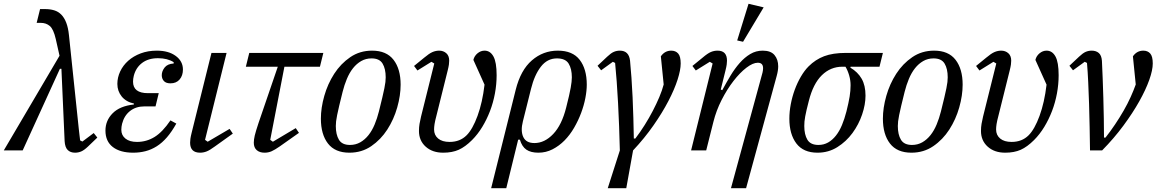

<svg xmlns="http://www.w3.org/2000/svg" viewBox="-65 -796 6120 1016"><path d="M250 -501 230 -590Q218 -642 198.5 -658.5Q179 -675 151 -675H129L147 -748H173Q200 -748 221.5 -741.5Q243 -735 259 -719Q275 -703 285.5 -676Q296 -649 300 -609L352 -113Q354 -98 355.5 -82.5Q357 -67 359 -53L371 -47L431 -92L450 -68L400 -20Q380 -1 364.5 5.5Q349 12 332 12Q308 12 293.5 -2Q279 -16 277 -49L260 -432H252L55 0H-45Z M699 -233Q654 -233 623 -208.5Q592 -184 581 -141Q577 -125 577 -109Q577 -80 599 -62.5Q621 -45 660 -45Q710 -45 752.5 -71Q795 -97 837 -159L868 -142Q844 -99 818.5 -69.5Q793 -40 764.5 -22Q736 -4 705 4Q674 12 640 12Q571 12 532 -18Q493 -48 493 -105Q493 -158 531 -196.5Q569 -235 643 -243L644 -248Q602 -257 579 -285.5Q556 -314 556 -352Q556 -386 571 -418Q586 -450 613.5 -474.5Q641 -499 679.5 -513.5Q718 -528 765 -528Q827 -528 865 -500Q903 -472 903 -428Q903 -396 885.5 -375.5Q868 -355 837 -355Q813 -355 802 -367.5Q791 -380 791 -398Q791 -419 806 -438.5Q821 -458 854 -460V-467Q821 -488 771 -488Q720 -488 687 -463Q654 -438 643 -395Q639 -379 639 -364Q639 -303 718 -303H775L758 -233Z M1167 -89 1072 -21Q1045 -1 1028 5.5Q1011 12 994 12Q941 12 941 -41Q941 -50 942.5 -61.5Q944 -73 949 -93L1054 -516H1134L1020 -56L1034 -46L1150 -114Z M1254 -516H1646L1628 -443H1440L1365 -56L1379 -46L1500 -118L1517 -93L1415 -21Q1389 -3 1372 4.5Q1355 12 1335 12Q1309 12 1293.5 -1.5Q1278 -15 1278 -41Q1278 -57 1283 -78.5Q1288 -100 1303 -145L1405 -443H1236Z M1787 -29Q1817 -29 1841.5 -43Q1866 -57 1885 -81Q1904 -105 1917.5 -137.5Q1931 -170 1940 -206Q1951 -250 1958 -279.5Q1965 -309 1969 -329Q1973 -349 1974.5 -362Q1976 -375 1976 -387Q1976 -432 1959.5 -459.5Q1943 -487 1901 -487Q1871 -487 1846.5 -473Q1822 -459 1803 -435Q1784 -411 1770.5 -378.5Q1757 -346 1748 -310Q1737 -266 1730 -236.5Q1723 -207 1719 -187Q1715 -167 1713.5 -154Q1712 -141 1712 -129Q1712 -84 1728.5 -56.5Q1745 -29 1787 -29ZM1784 12Q1708 12 1670.5 -36.5Q1633 -85 1633 -168Q1633 -225 1651 -288.5Q1669 -352 1703.5 -405.5Q1738 -459 1788.5 -493.5Q1839 -528 1904 -528Q1980 -528 2017.5 -479.5Q2055 -431 2055 -348Q2055 -291 2037 -227.5Q2019 -164 1984.5 -110.5Q1950 -57 1899.5 -22.5Q1849 12 1784 12Z M2126 -447 2180 -491Q2206 -513 2223.5 -520.5Q2241 -528 2259 -528Q2281 -528 2296.5 -514.5Q2312 -501 2312 -475Q2312 -466 2310.5 -454.5Q2309 -443 2304 -423L2245 -186Q2237 -156 2234.5 -139.5Q2232 -123 2232 -111Q2232 -81 2253.5 -63Q2275 -45 2314 -45Q2369 -45 2404 -80Q2436 -112 2462 -183Q2488 -254 2499 -348L2440 -479Q2445 -500 2462 -514Q2479 -528 2499 -528Q2529 -528 2546 -497.5Q2563 -467 2563 -398Q2563 -350 2554 -301.5Q2545 -253 2528 -208.5Q2511 -164 2487 -124.5Q2463 -85 2433 -55Q2397 -19 2362.5 -3.5Q2328 12 2280 12Q2223 12 2187.5 -20Q2152 -52 2152 -103Q2152 -123 2155 -140.5Q2158 -158 2163 -179L2233 -460L2218 -469L2144 -423Z M2664 -321Q2690 -425 2749.5 -476.5Q2809 -528 2887 -528Q2965 -528 3002.5 -479.5Q3040 -431 3040 -348Q3040 -316 3032.5 -277Q3025 -238 3010 -198Q2995 -158 2973 -120Q2951 -82 2922.5 -53Q2894 -24 2859 -6Q2824 12 2784 12Q2744 12 2720.5 -4Q2697 -20 2686 -57H2677L2614 200H2534ZM2763 -39Q2817 -39 2862.5 -87Q2908 -135 2931 -227Q2940 -263 2946 -288.5Q2952 -314 2955 -332Q2958 -350 2959.5 -362.5Q2961 -375 2961 -387Q2961 -432 2944 -459.5Q2927 -487 2882 -487Q2831 -487 2797 -443Q2763 -399 2745 -326L2702 -154Q2689 -103 2704 -71Q2719 -39 2763 -39Z M3215 0Q3212 -130 3205.5 -251.5Q3199 -373 3190 -463L3178 -469L3116 -424L3097 -448L3148 -496Q3168 -515 3183 -521.5Q3198 -528 3215 -528Q3263 -528 3269 -475Q3273 -434 3276.5 -384.5Q3280 -335 3282.5 -281.5Q3285 -228 3286.5 -172Q3288 -116 3289 -63H3297Q3323 -97 3346.5 -134.5Q3370 -172 3389.5 -209.5Q3409 -247 3424 -282.5Q3439 -318 3447 -349L3432 -498Q3453 -528 3487 -528Q3510 -528 3523.5 -513Q3537 -498 3537 -460Q3537 -426 3520.5 -374.5Q3504 -323 3472 -261.5Q3440 -200 3393 -132.5Q3346 -65 3285 0L3249 200H3151Z M3706 -460 3691 -469 3617 -423 3599 -447 3653 -491Q3680 -514 3697 -521Q3714 -528 3732 -528Q3782 -528 3782 -475Q3782 -466 3780.5 -454.5Q3779 -443 3774 -423L3749 -322L3757 -319Q3778 -358 3800.5 -395.5Q3823 -433 3849 -462.5Q3875 -492 3905 -510Q3935 -528 3971 -528Q4014 -528 4033.5 -504.5Q4053 -481 4053 -445Q4053 -423 4045 -394L3883 200H3803L3970 -412Q3973 -425 3973 -435Q3973 -464 3945 -464Q3919 -464 3884.5 -437.5Q3850 -411 3816 -367Q3782 -323 3753.5 -267Q3725 -211 3710 -151L3672 0H3592ZM3896 -776 3976 -757 3867 -575 3836 -582Z M4436 -443 4435 -438Q4474 -415 4494.5 -379.5Q4515 -344 4515 -290Q4515 -243 4497 -190Q4479 -137 4446 -92Q4413 -47 4366 -17.5Q4319 12 4261 12Q4186 12 4149 -37Q4112 -86 4112 -168Q4112 -205 4119.5 -244.5Q4127 -284 4140.5 -321Q4154 -358 4173 -390.5Q4192 -423 4214 -445Q4250 -481 4296 -498.5Q4342 -516 4411 -516H4607L4589 -443ZM4266 -29Q4294 -29 4317 -42Q4340 -55 4358.5 -78.5Q4377 -102 4390.5 -134.5Q4404 -167 4414 -206Q4426 -254 4431 -285Q4436 -316 4436 -345Q4436 -371 4428.5 -397Q4421 -423 4409 -443H4393Q4330 -443 4284 -398Q4238 -353 4215 -262Q4208 -236 4203.5 -216Q4199 -196 4196 -180.5Q4193 -165 4192 -153Q4191 -141 4191 -129Q4191 -84 4207.5 -56.5Q4224 -29 4266 -29Z M4761 -29Q4791 -29 4815.5 -43Q4840 -57 4859 -81Q4878 -105 4891.5 -137.5Q4905 -170 4914 -206Q4925 -250 4932 -279.5Q4939 -309 4943 -329Q4947 -349 4948.5 -362Q4950 -375 4950 -387Q4950 -432 4933.5 -459.5Q4917 -487 4875 -487Q4845 -487 4820.5 -473Q4796 -459 4777 -435Q4758 -411 4744.5 -378.5Q4731 -346 4722 -310Q4711 -266 4704 -236.5Q4697 -207 4693 -187Q4689 -167 4687.5 -154Q4686 -141 4686 -129Q4686 -84 4702.5 -56.5Q4719 -29 4761 -29ZM4758 12Q4682 12 4644.5 -36.5Q4607 -85 4607 -168Q4607 -225 4625 -288.5Q4643 -352 4677.5 -405.5Q4712 -459 4762.5 -493.5Q4813 -528 4878 -528Q4954 -528 4991.5 -479.5Q5029 -431 5029 -348Q5029 -291 5011 -227.5Q4993 -164 4958.5 -110.5Q4924 -57 4873.5 -22.5Q4823 12 4758 12Z M5100 -447 5154 -491Q5180 -513 5197.5 -520.5Q5215 -528 5233 -528Q5255 -528 5270.5 -514.5Q5286 -501 5286 -475Q5286 -466 5284.5 -454.5Q5283 -443 5278 -423L5219 -186Q5211 -156 5208.5 -139.5Q5206 -123 5206 -111Q5206 -81 5227.5 -63Q5249 -45 5288 -45Q5343 -45 5378 -80Q5410 -112 5436 -183Q5462 -254 5473 -348L5414 -479Q5419 -500 5436 -514Q5453 -528 5473 -528Q5503 -528 5520 -497.5Q5537 -467 5537 -398Q5537 -350 5528 -301.5Q5519 -253 5502 -208.5Q5485 -164 5461 -124.5Q5437 -85 5407 -55Q5371 -19 5336.5 -3.5Q5302 12 5254 12Q5197 12 5161.5 -20Q5126 -52 5126 -103Q5126 -123 5129 -140.5Q5132 -158 5137 -179L5207 -460L5192 -469L5118 -423Z M5703 0Q5702 -61 5701 -123.5Q5700 -186 5698 -245.5Q5696 -305 5693.5 -360.5Q5691 -416 5687 -463L5675 -469L5613 -424L5594 -448L5645 -496Q5665 -515 5680 -521.5Q5695 -528 5712 -528Q5735 -528 5749.5 -515.5Q5764 -503 5766 -474Q5768 -433 5770 -382.5Q5772 -332 5773.5 -277.5Q5775 -223 5776 -169Q5777 -115 5777 -68H5785Q5811 -101 5835.5 -137.5Q5860 -174 5881 -210.5Q5902 -247 5918 -282.5Q5934 -318 5945 -349L5930 -498Q5951 -528 5985 -528Q6008 -528 6021.5 -513Q6035 -498 6035 -460Q6035 -425 6016.5 -373Q5998 -321 5963.5 -259.5Q5929 -198 5879.5 -131Q5830 -64 5767 0Z"/></svg>

Font: IBM Plex Serif
Style: Italic
Weight: 400
Italic angle: -14°
Designer: Mike Abbink, Paul van der Laan, Pieter van Rosmalen
Foundry: Bold Monday
Version: Version 3.001